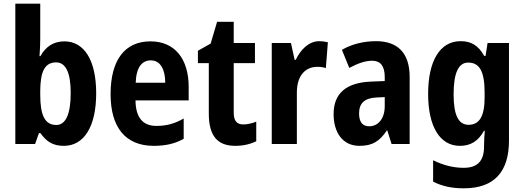

<svg xmlns="http://www.w3.org/2000/svg" viewBox="-20 -780 2840 1040"><path d="M198 -574V-760H63V0H170L191 -59H199C232 -12 268 10 326 10C435 10 501 -94 501 -275C501 -455 435 -556 329 -556C270 -556 228 -528 199 -476H194C197 -512 198 -547 198 -574ZM284 -442C336 -442 363 -387 363 -276C363 -160 335 -103 285 -103C223 -103 198 -156 198 -266V-290C199 -388 220 -442 284 -442Z M795 -556C657 -556 579 -456 579 -270C579 -92 658 10 813 10C878 10 928 -2 975 -28V-138C924 -109 880 -98 827 -98C753 -98 715 -144 714 -236H1002V-309C1002 -462 926 -556 795 -556ZM797 -453C848 -453 875 -405 875 -332H715C718 -417 750 -453 797 -453Z M1297 -106C1263 -106 1246 -126 1246 -169V-438H1361V-547H1246V-662H1156L1121 -544L1052 -505V-438H1111V-165C1111 -41 1160 10 1255 10C1299 10 1338 0 1368 -15V-121C1343 -111 1319 -106 1297 -106Z M1710 -557C1651 -557 1607 -509 1582 -456H1576L1556 -547H1452V0H1588V-279C1588 -369 1633 -418 1699 -418C1716 -418 1732 -416 1745 -411L1756 -551C1740 -555 1724 -557 1710 -557Z M2017 -557C1948 -557 1883 -540 1832 -510L1872 -412C1918 -437 1959 -451 1996 -451C2041 -451 2064 -422 2064 -363V-341L1988 -338C1857 -332 1787 -276 1787 -162C1787 -65 1834 10 1927 10C1999 10 2037 -16 2075 -73H2078L2101 0H2199V-363C2199 -492 2135 -557 2017 -557ZM2020 -252 2064 -254V-205C2064 -137 2028 -96 1980 -96C1945 -96 1925 -117 1925 -166C1925 -219 1953 -249 2020 -252Z M2475 -557C2364 -557 2299 -452 2299 -271C2299 -94 2363 10 2471 10C2529 10 2570 -15 2602 -72H2606C2604 -49 2602 -18 2602 4V14C2602 96 2562 129 2492 129C2437 129 2383 116 2326 88V204C2376 229 2427 240 2492 240C2660 240 2737 148 2737 -19V-547H2621L2610 -477H2603C2571 -534 2532 -557 2475 -557ZM2516 -441C2578 -441 2605 -393 2605 -277V-252C2605 -149 2576 -104 2518 -104C2463 -104 2437 -157 2437 -269C2437 -384 2463 -441 2516 -441Z"/></svg>

Font: Noto Sans Myanmar Condensed
Style: Bold
Weight: 700
Width: 3
Designer: Monotype Design Team
Foundry: Monotype Imaging Inc.
Version: Version 2.107